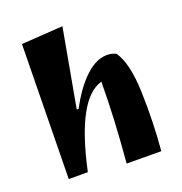

<svg xmlns="http://www.w3.org/2000/svg" viewBox="-91 -655 713 751"><g transform="rotate(-15 265.5 -280.0)"><path d="M375 -418.9Q388.7 -418.9 404.3 -413.1Q445.3 -364.3 460 -242.2Q474.6 -120.1 474.6 0L331.1 11.7Q331.1 -172.9 318.4 -323.2Q211.9 -284.2 175.8 4.9L96.7 11.7L56.6 -545.9L227.5 -572.3L197.3 -243.2H205.1Q238.3 -323.2 282.2 -371.1Q326.2 -418.9 375 -418.9Z"/></g></svg>

Font: Ravi Prakash
Style: Regular
Weight: 400
Designer: Appaji Ambarisha Darbha
Version: Version 1.0.4; ttfautohint (v1.2.42-39fb)